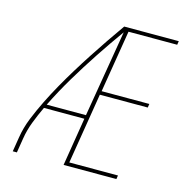

<svg xmlns="http://www.w3.org/2000/svg" viewBox="-107 -840 935 945"><g transform="rotate(15 360.0 -367.5)"><path d="M40 0H61L73 -74Q80 -118 96.5 -161Q113 -204 133 -246H339L299 0H568L571 -19H323L382 -380H626L629 -399H386L438 -716H686L689 -735H411Q379 -690 348.5 -645Q318 -600 288 -554Q258 -508 229.5 -461.5Q201 -415 174.5 -368Q148 -321 124 -272.5Q100 -224 80 -174.5Q60 -125 52 -74ZM342 -265H142Q180 -342 224.5 -416.5Q269 -491 317 -563.5Q365 -636 416 -707Z"/></g></svg>

Font: Iosevka Sparkle Thin Oblique
Style: Regular
Weight: 100
Italic angle: -9°
Designer: Belleve Invis
Foundry: Belleve Invis
Version: Version 4.5.0; ttfautohint (v1.8.3)